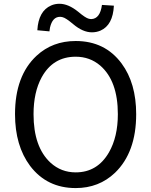

<svg xmlns="http://www.w3.org/2000/svg" viewBox="-20 -959 781 992"><path d="M371.1 12.7Q222.7 12.7 135.7 -101.6Q57.6 -206.1 57.6 -369.1Q57.6 -567.4 168.9 -670.9Q251 -747.1 371.1 -747.1Q522.5 -747.1 608.4 -630.9Q683.6 -529.3 683.6 -369.1Q683.6 -171.9 574.2 -66.4Q491.2 12.7 371.1 12.7ZM371.1 -68.4Q483.4 -68.4 543 -171.9Q588.9 -252 588.9 -369.1Q588.9 -541 498 -620.1Q444.3 -666 371.1 -666Q253.9 -666 195.3 -559.6Q153.3 -482.4 153.3 -369.1Q153.3 -199.2 241.2 -118.2Q295.9 -68.4 371.1 -68.4ZM455.1 -792Q408.2 -792 358.4 -834Q320.3 -866.2 303.7 -870.1Q295.9 -872.1 290 -872.1Q251 -872.1 238.3 -816.4Q236.3 -806.6 235.4 -796.9L172.9 -802.7Q178.7 -902.3 244.1 -930.7Q263.7 -939.5 287.1 -939.5Q333 -939.5 383.8 -898.4Q421.9 -866.2 438.5 -862.3Q446.3 -860.4 452.1 -860.4Q497.1 -862.3 506.8 -933.6L568.4 -929.7Q563.5 -829.1 499 -800.8Q478.5 -792 455.1 -792Z"/></svg>

Font: Taipei Sans TC Beta
Style: Regular
Weight: 400
Designer: JT Foundry
Foundry: JT Foundry
Version: Version 1.000